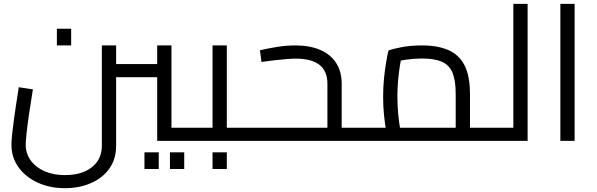

<svg xmlns="http://www.w3.org/2000/svg" viewBox="-20 -738 3127 1006"><path d="M803.6 0V-500H878.4V-40.1L843.7 -68.6H986.1V0ZM588.4 -333.6V-402.2H803.6V-333.6ZM319.9 248Q241.3 248 177.6 218.8Q114 189.6 77 138.4Q40 87.1 40 20.5Q40 -0.1 43.6 -35.2Q47.2 -70.3 53 -112.3Q58.8 -154.4 65.6 -198.6Q72.4 -242.8 78.4 -281L152.4 -269.8Q140.8 -200.8 132.4 -142.2Q124 -83.6 119.4 -41.5Q114.8 0.7 114.8 20.5Q114.8 66.5 140.9 102.6Q167 138.7 213.2 159Q259.5 179.4 319.9 179.4Q409.8 179.4 461.7 137.8Q513.6 96.1 513.6 25.9V-500H588.4V25.9Q588.4 96.1 552.3 146.1Q516.2 196 455.2 222Q394.3 248 319.9 248ZM278 -500V-587.6H352.8V-500ZM986.1 0V-68.6Q999.3 -68.6 1002.7 -59.1Q1006.1 -49.7 1006.1 -34.3Q1006.1 -18.8 1002.7 -9.4Q999.3 0 986.1 0ZM736.9 147.6V60H811.7V147.6ZM870.5 147.6V60H945.3V147.6Z M1168.4 0V-68.6H1276.1V0ZM986 0V-68.6H1128.3L1093.6 -40.1V-500H1168.4V0ZM986 0Q973.4 0 969.7 -9.4Q966 -18.8 966 -34.3Q966 -49.7 969.7 -59.1Q973.4 -68.6 986 -68.6ZM1276.1 0V-68.6Q1289.3 -68.6 1292.7 -59.1Q1296.1 -49.7 1296.1 -34.3Q1296.1 -18.8 1292.7 -9.4Q1289.3 0 1276.1 0ZM1093.6 147.6V60H1168.4V147.6Z M1770.3 0V-68.6H1877.9V0ZM1350 -413.4 1342 -474.6Q1383 -484.4 1431.8 -492.2Q1480.6 -500 1527.4 -500Q1603 -500 1657.1 -476.9Q1711.2 -453.8 1740.7 -408.8Q1770.3 -363.7 1770.3 -299.3V0H1276V-68.6H1718.1L1695.5 -48.1V-299.3Q1695.5 -364.9 1654.2 -397.9Q1612.9 -430.8 1529.2 -430.8Q1511.8 -430.8 1483.6 -428.6Q1455.4 -426.4 1421.2 -422.6Q1387 -418.8 1350 -413.4ZM1276 0Q1263.4 0 1259.7 -9.4Q1256 -18.8 1256 -34.3Q1256 -49.7 1259.7 -59.1Q1263.4 -68.6 1276 -68.6ZM1877.9 0V-68.6Q1891.1 -68.6 1894.5 -59.1Q1897.9 -49.7 1897.9 -34.3Q1897.9 -18.8 1894.5 -9.4Q1891.1 0 1877.9 0Z M2442.5 0V-68.6H2550.2V0ZM1878 0V-68.6H2442.5L2367.7 0V-245Q2367.7 -315.4 2351.3 -356Q2334.8 -396.7 2296.3 -414.1Q2257.8 -431.4 2191.3 -431.4Q2148.9 -431.4 2107.4 -425.3Q2065.9 -419.2 2042.5 -409.4L2087.4 -455.8Q2081.6 -431.7 2075.5 -395Q2069.4 -358.4 2065.8 -316Q2062.2 -273.6 2062.2 -232Q2062.2 -187.7 2065.9 -146.5Q2069.6 -105.3 2074.7 -75.3Q2079.8 -45.3 2083.2 -33.5L2012 -12.9Q2008.2 -26.3 2002.4 -58.5Q1996.6 -90.7 1992 -135.9Q1987.4 -181 1987.4 -232Q1987.4 -281.2 1992.1 -327.6Q1996.8 -374 2003.3 -412.2Q2009.8 -450.4 2015.2 -473Q2036.8 -482 2084.7 -491Q2132.7 -500 2191.3 -500Q2274.7 -500 2330.7 -475Q2386.7 -450 2414.6 -394.5Q2442.5 -339 2442.5 -245V0ZM1878 0Q1865.4 0 1861.7 -9.4Q1858 -18.8 1858 -34.3Q1858 -49.7 1861.7 -59.1Q1865.4 -68.6 1878 -68.6ZM2550.2 0V-68.6Q2563.4 -68.6 2566.8 -59.1Q2570.2 -49.7 2570.2 -34.3Q2570.2 -18.8 2566.8 -9.4Q2563.4 0 2550.2 0Z M2669.7 0V-717.9H2744.5V0ZM2550 0V-68.6H2669.7V0ZM2550 0Q2537.4 0 2533.7 -9.4Q2530 -18.8 2530 -34.3Q2530 -49.7 2533.7 -59.1Q2537.4 -68.6 2550 -68.6Z M2916 0V-717.9H2990.8V0Z"/></svg>

Font: Titillium Web
Style: Bold
Weight: 700
Designer: Mohamed Gaber, Accademia di Belle Arti di Urbino
Foundry: Kief Type Foundry, Accademia di Belle Arti di Urbino
Version: Version 3.000